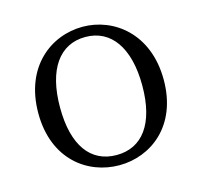

<svg xmlns="http://www.w3.org/2000/svg" viewBox="-85 -620 763 726"><g transform="rotate(-15 297.0 -257.0)"><path d="M297 14C420 14 542 -74 542 -255C542 -437 418 -528 297 -528C173 -528 51 -437 51 -255C51 -74 173 14 297 14ZM297 -26C196 -26 136 -105 136 -255C136 -404 196 -488 297 -488C397 -488 458 -404 458 -255C458 -105 397 -26 297 -26Z"/></g></svg>

Font: Source Han Serif K
Style: Regular
Weight: 400
Designer: Ryoko NISHIZUKA 西塚涼子 (kana & ideographs); Frank Grießhammer (Latin, Greek & Cyrillic); Wenlong ZHANG 张文龙 (bopomofo); San
Foundry: Adobe Systems Incorporated
Version: Version 1.001;PS 1.001;hotconv 16.6.54;makeotf.lib2.5.65590